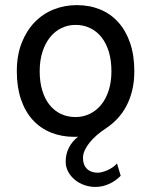

<svg xmlns="http://www.w3.org/2000/svg" viewBox="-20 -528 597 758"><path d="M136.7 -246.6Q136.7 -204.1 147 -170.4Q157.2 -136.7 176 -113.5Q194.8 -90.3 220.7 -78.1Q246.6 -65.9 278.3 -65.9Q307.6 -65.9 333.5 -78.1Q359.4 -90.3 378.7 -113.5Q397.9 -136.7 408.9 -170.4Q419.9 -204.1 419.9 -246.6Q419.9 -289.6 409.7 -323.5Q399.4 -357.4 380.6 -381.1Q361.8 -404.8 335.7 -417.2Q309.6 -429.7 278.3 -429.7Q248.5 -429.7 222.7 -417.2Q196.8 -404.8 177.7 -381.1Q158.7 -357.4 147.7 -323.5Q136.7 -289.6 136.7 -246.6ZM46.4 -246.6Q46.4 -309.6 65.4 -358.2Q84.5 -406.7 116.7 -440.2Q148.9 -473.6 191.9 -490.7Q234.9 -507.8 283.2 -507.8Q333.5 -507.8 375.2 -490.7Q417 -473.6 447 -440.2Q477.1 -406.7 493.7 -358.2Q510.3 -309.6 510.3 -246.6Q510.3 -205.1 501.7 -170.4Q493.2 -135.7 478 -107.7Q462.9 -79.6 441.7 -57.6Q420.4 -35.6 395.5 -19.5Q378.4 -8.3 362.5 5.4Q346.7 19 334.5 33.9Q322.3 48.8 314.9 64.7Q307.6 80.6 307.6 95.2Q307.6 123 323.2 138.4Q338.9 153.8 366.2 153.8Q374 153.8 384.3 151.1Q394.5 148.4 405 143.6Q415.5 138.7 425.3 132.1Q435.1 125.5 441.9 117.2L456.5 166Q435.1 187.5 409.4 198.7Q383.8 210 356.4 210Q334 210 313 202.6Q292 195.3 275.6 181.9Q259.3 168.5 249.3 150.1Q239.3 131.8 239.3 109.9Q239.3 80.1 252 55.2Q264.6 30.3 288.1 11.7Q284.2 11.7 280.8 12Q277.3 12.2 273.4 12.2Q223.1 12.2 181.4 -4.6Q139.6 -21.5 109.6 -54.2Q79.6 -86.9 63 -135.3Q46.4 -183.6 46.4 -246.6Z"/></svg>

Font: Andika Phon
Style: Regular
Weight: 400
Designer: Victor Gaultney, Annie Olsen, Julie Remington, Don Collingsworth, Eric Hays, Becca Hirsbrunner
Foundry: SIL International
Version: Version 5.000